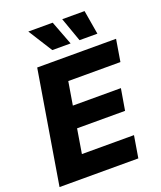

<svg xmlns="http://www.w3.org/2000/svg" viewBox="-169 -1057 978 1164"><g transform="rotate(-20 320.0 -475.5)"><path d="M10.7 0 131.3 -727.5H640.1L616.7 -585.9H280.3L255.4 -436.5H565.4L542 -298.3H232.4L206.5 -141.6H542.5L519 0ZM429.2 -795.4 374 -950.7H518.1L544.4 -795.4ZM253.4 -795.4 155.3 -950.7H312.5L371.6 -795.4Z"/></g></svg>

Font: Inter 16pt ExtraBold
Style: Italic
Weight: 800
Italic angle: -9.3988°
Version: Version 4.001;git-66647c0bb